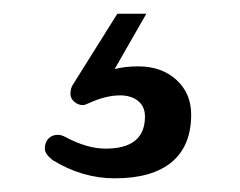

<svg xmlns="http://www.w3.org/2000/svg" viewBox="-20 -37 347 278"><path d="M256.8 128.9Q256.8 174.3 228.5 197.8Q200.2 221.2 146 221.2Q99.1 221.2 56.2 194.8Q44.9 186 44.9 178.2Q44.9 169.4 50 163.8Q55.2 158.2 64 158.2Q68.4 158.2 74.2 161.1Q106 178.2 132.8 178.2Q189.9 178.2 189.9 131.8Q189.9 117.2 179.9 109.1Q169.9 101.1 153.8 101.1Q133.8 101.1 109.9 111.8Q103 115.2 100.1 115.2Q93.3 115.2 87.6 110.4Q82 105.5 82 99.1Q82 90.3 85.9 85L149.9 -17.1H191.9L146 63Q161.1 59.1 180.2 59.1Q213.9 59.1 235.4 78.6Q256.8 98.1 256.8 128.9Z"/></svg>

Font: Aka-Acid-Varela
Style: Regular
Weight: 400
Designer: Joe Prince, Avraham Cornfeld, Cyberella
Foundry: Joe Prince, Avraham Cornfeld, Cyberella
Version: Version 2.000; ttfautohint (v1.5.33-1714) -l 8 -r 50 -G 200 